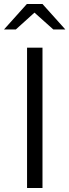

<svg xmlns="http://www.w3.org/2000/svg" viewBox="-47 -938 346 958"><path d="M88 0V-700H165V0ZM219 -791 125 -875 32 -791H-27L87 -918H165L279 -791Z"/></svg>

Font: Red Hat Text VF
Style: Regular
Weight: 300
Designer: Pentagram, MCKL
Foundry: Pentagram, MCKL
Version: Version 1.023